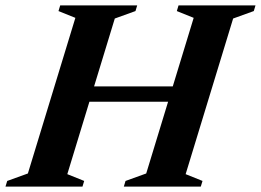

<svg xmlns="http://www.w3.org/2000/svg" viewBox="-49 -690 965 710"><path d="M200.5 -313.7 217.5 -370.6H670L653 -313.7ZM229.7 -624 167.3 -649.1 173.6 -670H458.3L452 -649.1L375.5 -621.5L199.9 -46L262.3 -20.9L256 0H-28.7L-22.3 -20.9L54.1 -48.5ZM667.2 -624 604.9 -649.1 611.2 -670H895.8L889.5 -649.1L813.1 -621.5L637.5 -46L699.9 -20.9L693.5 0H408.9L415.2 -20.9L491.7 -48.5Z"/></svg>

Font: Newsreader Text
Style: Italic
Weight: 400
Italic angle: -17°
Designer: Hugues Gentile
Foundry: Production Type
Version: Version 1.001